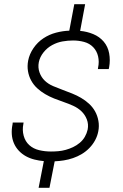

<svg xmlns="http://www.w3.org/2000/svg" viewBox="-20 -795 590 920"><path d="M165 105 190 -23Q167 -25 145 -30.5Q123 -36 104 -46.5Q85 -57 70 -73Q55 -89 46.5 -109Q38 -129 36.5 -152Q35 -175 40 -199L41 -208H93L92 -201Q86 -172 93.5 -144.5Q101 -117 120.5 -99.5Q140 -82 167.5 -75.5Q195 -69 224 -69Q241 -69 259 -70.5Q277 -72 295 -77Q313 -82 330 -90Q347 -98 362 -110.5Q377 -123 386.5 -139.5Q396 -156 400 -174Q405 -200 396 -223Q387 -246 370 -262Q353 -278 331 -288Q309 -298 285.5 -306Q262 -314 239.5 -323Q217 -332 196.5 -344Q176 -356 158.5 -372Q141 -388 129.5 -409Q118 -430 114 -454.5Q110 -479 115 -505Q121 -536 140.5 -564.5Q160 -593 188 -611.5Q216 -630 248.5 -638.5Q281 -647 312 -648L336 -775H388L364 -647Q397 -644 427 -631.5Q457 -619 477 -595.5Q497 -572 503 -539.5Q509 -507 503 -473L501 -464H449L450 -471Q456 -499 450 -525Q444 -551 426.5 -569Q409 -587 383.5 -594Q358 -601 330 -601Q305 -601 279.5 -596.5Q254 -592 230 -579Q206 -566 188.5 -544Q171 -522 166 -497Q161 -471 169.5 -447.5Q178 -424 195 -408Q212 -392 234.5 -382.5Q257 -373 280 -364.5Q303 -356 325.5 -347Q348 -338 368.5 -326Q389 -314 406.5 -298Q424 -282 435.5 -261.5Q447 -241 451.5 -216Q456 -191 451 -166Q447 -144 436 -123.5Q425 -103 408.5 -86Q392 -69 372 -57Q352 -45 330 -37.5Q308 -30 286 -26.5Q264 -23 242 -22L217 105Z"/></svg>

Font: Lode Dark
Style: Italic
Weight: 400
Italic angle: -11°
Monospace: yes
Designer: Belleve Invis
Foundry: Belleve Invis
Version: Version 29.2.0; ttfautohint (v1.8.3)